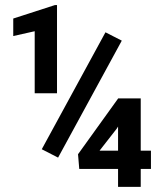

<svg xmlns="http://www.w3.org/2000/svg" viewBox="-20 -732 640 752"><path d="M203.3 -366.7H115.9V-609.7L31.9 -590.8V-659.4L195 -712.1H203.3ZM207.5 -114.7 143.6 -147.5 393.1 -605.5 457 -572.8ZM531.2 -141.9H571.2V-70.3H531.2V0H442.4V-70.3H290.4L285.6 -127.9L442.4 -345.9V-346.7H531.2ZM369.9 -141.9H442.4V-236.4L437.2 -228.1Z"/></svg>

Font: Roboto Mono
Style: Bold
Weight: 700
Designer: Google
Version: Version 2.000985; 2015; ttfautohint (v1.3)